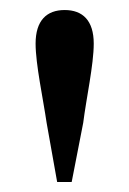

<svg xmlns="http://www.w3.org/2000/svg" viewBox="-20 -834 258 383"><path d="M109 -814C73 -814 51 -793 51 -747C51 -706 66 -637 73 -589L94 -471H123L146 -589C152 -637 167 -705 167 -747C167 -793 145 -814 109 -814Z"/></svg>

Font: Noto Serif SC SemiBold
Style: Regular
Weight: 600
Designer: Ryoko NISHIZUKA 西塚涼子 (kana & ideographs); Frank Grießhammer (Latin, Greek & Cyrillic); Wenlong ZHANG 张文龙 (bopomofo); San
Foundry: Adobe
Version: Version 2.001;hotconv 1.1.0;makeotfexe 2.6.0